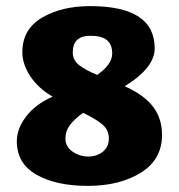

<svg xmlns="http://www.w3.org/2000/svg" viewBox="-20 -597 584 628"><path d="M510 -156Q510 -75 440.5 -32Q371 11 267 11Q164 11 99.5 -25.5Q35 -62 35 -135Q35 -176 65.5 -216Q96 -256 152 -281Q104 -309 78.5 -348.5Q53 -388 53 -426Q53 -501 117 -539Q181 -577 275 -577Q486 -577 486 -439Q486 -375 388 -315Q452 -286 481 -247.5Q510 -209 510 -156ZM218 -425Q218 -400 239.5 -383.5Q261 -367 298 -352Q347 -386 347 -422Q347 -452 329.5 -466Q312 -480 276 -480Q247 -480 232.5 -466.5Q218 -453 218 -425ZM336 -144Q336 -171 316.5 -188.5Q297 -206 252 -228Q225 -209 209.5 -189Q194 -169 194 -144Q194 -117 217.5 -101Q241 -85 269 -85Q296 -85 316 -100.5Q336 -116 336 -144Z"/></svg>

Font: Lalezar
Style: Regular
Weight: 400
Designer: Borna Izadpanah
Foundry: Borna Izadpanah
Version: Version 1.004